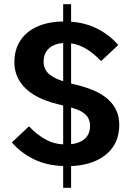

<svg xmlns="http://www.w3.org/2000/svg" viewBox="-20 -800 640 921"><path d="M119 -194Q160 -151 202.5 -129Q245 -107 297 -107Q332 -107 358 -117Q384 -127 398 -147Q412 -167 412 -195Q412 -222 399 -240.5Q386 -259 357.5 -271.5Q329 -284 284 -294Q226 -306 182 -325Q138 -344 108.5 -370.5Q79 -397 64 -429.5Q49 -462 49 -502Q49 -562 78 -606Q107 -650 161 -673.5Q215 -697 288 -697Q374 -697 439 -666Q504 -635 547 -584L465 -507Q424 -550 382.5 -572Q341 -594 295 -594Q263 -594 239 -583.5Q215 -573 202 -552.5Q189 -532 189 -504Q189 -479 202 -459.5Q215 -440 247 -424.5Q279 -409 335 -396Q391 -383 432 -365Q473 -347 499.5 -322.5Q526 -298 539 -268Q552 -238 552 -202Q552 -137 520.5 -93Q489 -49 433 -26Q377 -3 303 -3Q212 -3 146 -34.5Q80 -66 37 -117ZM283 -780H321V101H283Z"/></svg>

Font: Moderustic SemiBold
Style: Regular
Weight: 600
Designer: Tural Alisoy
Foundry: TAFT Foundry
Version: Version 2.120